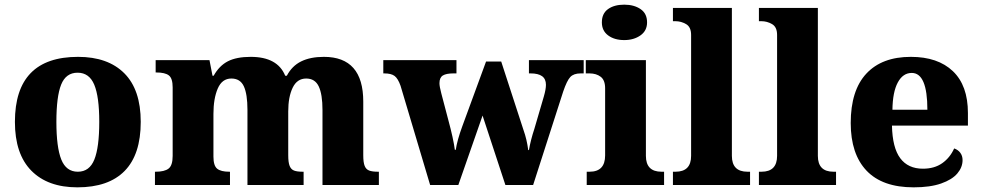

<svg xmlns="http://www.w3.org/2000/svg" viewBox="-20 -794 4213 824"><path d="M44 -271Q44 -550 315 -550Q443 -550 513.5 -479.5Q584 -409 584 -271Q584 -131 515 -60.5Q446 10 312 10Q185 10 114.5 -61.5Q44 -133 44 -271ZM406 -271Q406 -379 384.5 -430.5Q363 -482 313 -482Q263 -482 242.5 -431Q222 -380 222 -271Q222 -162 243 -109.5Q264 -57 314 -57Q364 -57 385 -109.5Q406 -162 406 -271Z M645 -57H648Q686 -57 703.5 -70.5Q721 -84 721 -125V-419Q721 -458 704.5 -470.5Q688 -483 651 -483H648V-536H879L892 -469H897Q921 -512 958 -531Q995 -550 1056 -550Q1171 -550 1204 -469H1211Q1233 -511 1272.5 -530.5Q1312 -550 1370 -550Q1539 -550 1539 -358V-128Q1539 -97 1545 -82Q1551 -67 1564.5 -62Q1578 -57 1602 -57H1606V0H1364V-322Q1364 -389 1348 -423Q1332 -457 1294 -457Q1255 -457 1236 -417.5Q1217 -378 1217 -316V-128Q1217 -97 1223 -82Q1229 -67 1242 -62Q1255 -57 1279 -57H1283V0H1042V-322Q1042 -390 1026.5 -423.5Q1011 -457 973 -457Q933 -457 914.5 -414Q896 -371 896 -305V-122Q896 -83 912 -70Q928 -57 964 -57H967V0H645Z M1699 -426Q1688 -457 1673.5 -468Q1659 -479 1629 -479H1625V-536H1939V-479H1926Q1895 -479 1880.5 -470Q1866 -461 1866 -437Q1866 -423 1874 -393L1904 -279Q1926 -198 1932 -151H1936Q1942 -192 1964 -252L2066 -530H2131L2227 -235Q2241 -196 2247 -150H2250Q2258 -195 2273 -240L2314 -380Q2323 -411 2323 -430Q2323 -455 2306.5 -467Q2290 -479 2257 -479H2250V-536H2485V-479H2472Q2442 -479 2427.5 -463.5Q2413 -448 2397 -401L2268 0H2149L2051 -298L1947 0H1826Z M2563 -698Q2563 -736 2589.5 -755Q2616 -774 2659 -774Q2701 -774 2729 -755Q2757 -736 2757 -698Q2757 -662 2728.5 -642Q2700 -622 2659 -622Q2617 -622 2590 -642Q2563 -662 2563 -698ZM2498 -57H2510Q2577 -57 2577 -127V-415Q2577 -450 2558 -464.5Q2539 -479 2510 -479H2494V-536H2752V-125Q2752 -57 2819 -57H2830V0H2498Z M2868 -57H2879Q2946 -57 2946 -125V-644Q2946 -678 2924.5 -690.5Q2903 -703 2879 -703H2868V-760H3121V-125Q3121 -57 3188 -57H3199V0H2868Z M3237 -57H3248Q3315 -57 3315 -125V-644Q3315 -678 3293.5 -690.5Q3272 -703 3248 -703H3237V-760H3490V-125Q3490 -57 3557 -57H3568V0H3237Z M3631 -266Q3631 -406 3698 -478Q3765 -550 3889 -550Q4005 -550 4069.5 -488.5Q4134 -427 4134 -309V-255H3808Q3810 -160 3843.5 -115Q3877 -70 3941 -70Q3990 -70 4023.5 -93.5Q4057 -117 4075 -157Q4092 -151 4101.5 -138Q4111 -125 4111 -107Q4111 -76 4088.5 -49.5Q4066 -23 4019 -6.5Q3972 10 3901 10Q3767 10 3699 -61.5Q3631 -133 3631 -266ZM3960 -323Q3960 -481 3893 -481Q3855 -481 3833 -440Q3811 -399 3810 -323Z"/></svg>

Font: Noto Serif ExtraBold
Style: Regular
Weight: 800
Designer: Monotype Design Team
Foundry: Monotype Imaging Inc.
Version: Version 1.001